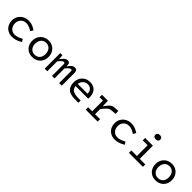

<svg xmlns="http://www.w3.org/2000/svg" viewBox="428 -2386 4057 4057"><g transform="rotate(45 2456.0 -357.5)"><path d="M328 -407.4Q278.3 -407.4 239.8 -385.3Q201.3 -363.3 180 -324.3Q158.7 -285.3 158.7 -234.9Q158.7 -182.5 179.7 -142.5Q200.6 -102.4 237.1 -80Q273.6 -57.6 319.3 -57.6Q356.4 -57.6 399.5 -69.7Q442.5 -81.7 508 -117.5L544.7 -58.2Q471.7 -15.2 419.5 -0.3Q367.3 14.7 315 14.7Q244.6 14.7 189.2 -15.3Q133.8 -45.2 102 -101.5Q70.2 -157.9 70.2 -235.9Q70.2 -304.9 104.1 -360.4Q138 -415.8 196.3 -447.7Q254.5 -479.6 327.2 -479.6Q357.8 -479.6 389.2 -474.1Q420.6 -468.6 457.8 -452.6Q494.9 -436.6 542.5 -405.3L503.1 -342.4Q459.6 -371.1 428.6 -384.7Q397.6 -398.3 374.2 -402.8Q350.8 -407.4 328 -407.4Z M919 15Q848.1 15 793.8 -16Q739.4 -46.9 708.5 -102.9Q677.6 -158.9 677.6 -233.9Q677.6 -305.5 709 -361.2Q740.4 -417 795.6 -448.6Q850.8 -480.3 923 -480.3Q994.2 -480.3 1048.4 -448.6Q1102.6 -417 1133.5 -361Q1164.4 -305 1164.4 -231.4Q1164.4 -158.4 1133 -103Q1101.6 -47.5 1046.4 -16.3Q991.2 15 919 15ZM921 -56.7Q990.3 -56.7 1033.5 -102.3Q1076.6 -148 1076.6 -232.5Q1076.6 -285.8 1057 -325.3Q1037.5 -364.8 1002.6 -386.7Q967.7 -408.6 921 -408.6Q874.9 -408.6 840 -387.3Q805.2 -366.1 785.3 -326.7Q765.4 -287.4 765.4 -232.8Q765.4 -151.3 808.2 -104Q851 -56.7 921 -56.7Z M1345.2 -465.3 1353.8 -361.5H1361Q1389.1 -403.5 1412.9 -427.1Q1436.8 -450.7 1458.6 -460.3Q1480.4 -470 1500.3 -470Q1535.3 -470 1554 -450.2Q1572.7 -430.4 1572.7 -382.9V-366.4H1581.1Q1607.9 -406.3 1630.4 -428.9Q1652.9 -451.4 1674.1 -460.3Q1695.3 -469.3 1716.3 -469.3Q1753.1 -469.3 1771.8 -448.7Q1790.5 -428.2 1790.5 -379.2V0H1712.4V-353.7Q1712.4 -371.9 1705.1 -379.5Q1697.8 -387.1 1681.5 -387.1Q1670.7 -387.1 1657.2 -380.3Q1643.6 -373.5 1623.9 -354.7Q1604.2 -335.9 1573.6 -298.5V0H1498.3V-355Q1498.3 -387.1 1467.7 -387.1Q1456.6 -387.1 1442.9 -380.3Q1429.2 -373.5 1409.4 -354.5Q1389.5 -335.5 1358.9 -297.9V0H1280.7V-465.3Z M2198.8 -62.7 2295.4 -60.4 2292.5 7.5 2174.2 5.5Q2039.1 3.5 1978 -56.8Q1917 -117 1917 -224.6Q1917 -298.8 1948.3 -356.6Q1979.6 -414.4 2034.2 -447.3Q2088.7 -480.3 2159.1 -480.3Q2226.9 -480.3 2277.1 -452.9Q2327.3 -425.5 2354.8 -371.6Q2382.4 -317.8 2382.4 -238.1Q2382.4 -227.4 2381.5 -218Q2380.5 -208.5 2379.2 -201.7H1960.5V-265.5H2332.5L2298.3 -242.1Q2298.3 -331.5 2260.1 -371.9Q2221.9 -412.3 2159.4 -412.3Q2115.5 -412.3 2079.5 -390.8Q2043.5 -369.3 2022.3 -328.3Q2001.1 -287.2 2001.1 -227.7Q2001.1 -173 2021.1 -137Q2041.1 -101 2084.8 -83Q2128.6 -65 2198.8 -62.7Z M2705.1 -465.3 2711 -275.5H2713.8V0H2628.5V-465.3ZM2693.2 -200.9 2699.7 -288.8Q2739.3 -346 2767.7 -379.7Q2796.2 -413.5 2819.1 -430.8Q2842 -448.1 2864.3 -454.5Q2886.6 -460.9 2913.5 -462.6L3011.9 -468.9L3017.7 -383.6L2923.4 -376.3Q2890.1 -374 2867.6 -368.3Q2845.1 -362.6 2823.4 -345.8Q2801.7 -329 2771.8 -294.8Q2741.8 -260.6 2693.2 -200.9ZM2527.2 -465.3H2690.2V-393H2527.2ZM2507.2 -72.3H2863.3V0H2507.2Z M3398 -407.4Q3348.3 -407.4 3309.8 -385.3Q3271.3 -363.3 3250 -324.3Q3228.7 -285.3 3228.7 -234.9Q3228.7 -182.5 3249.7 -142.5Q3270.6 -102.4 3307.1 -80Q3343.6 -57.6 3389.3 -57.6Q3426.4 -57.6 3469.5 -69.7Q3512.5 -81.7 3578 -117.5L3614.7 -58.2Q3541.7 -15.2 3489.5 -0.3Q3437.3 14.7 3385 14.7Q3314.6 14.7 3259.2 -15.3Q3203.8 -45.2 3172 -101.5Q3140.2 -157.9 3140.2 -235.9Q3140.2 -304.9 3174.1 -360.4Q3208 -415.8 3266.3 -447.7Q3324.5 -479.6 3397.2 -479.6Q3427.8 -479.6 3459.2 -474.1Q3490.6 -468.6 3527.8 -452.6Q3564.9 -436.6 3612.5 -405.3L3573.1 -342.4Q3529.6 -371.1 3498.6 -384.7Q3467.6 -398.3 3444.2 -402.8Q3420.8 -407.4 3398 -407.4Z M3963.4 -465.3H4049V0H3963.4ZM3817.7 -465.3H4010V-393H3817.7ZM3797.7 -72.3H4215.3V0H3797.7ZM3994 -602.9Q3961.6 -602.9 3941.2 -619Q3920.7 -635.1 3920.7 -667.5Q3920.7 -693.7 3941 -712Q3961.2 -730.3 3995.7 -730.3Q4031.9 -730.3 4050.6 -713.5Q4069.3 -696.6 4069.3 -665.4Q4069.3 -635.3 4049.1 -619.1Q4028.9 -602.9 3994 -602.9Z M4603 15Q4532.1 15 4477.8 -16Q4423.4 -46.9 4392.5 -102.9Q4361.6 -158.9 4361.6 -233.9Q4361.6 -305.5 4393 -361.2Q4424.4 -417 4479.6 -448.6Q4534.8 -480.3 4607 -480.3Q4678.2 -480.3 4732.4 -448.6Q4786.6 -417 4817.5 -361Q4848.4 -305 4848.4 -231.4Q4848.4 -158.4 4817 -103Q4785.6 -47.5 4730.4 -16.3Q4675.2 15 4603 15ZM4605 -56.7Q4674.3 -56.7 4717.5 -102.3Q4760.6 -148 4760.6 -232.5Q4760.6 -285.8 4741 -325.3Q4721.5 -364.8 4686.6 -386.7Q4651.7 -408.6 4605 -408.6Q4558.9 -408.6 4524 -387.3Q4489.2 -366.1 4469.3 -326.7Q4449.4 -287.4 4449.4 -232.8Q4449.4 -151.3 4492.2 -104Q4535 -56.7 4605 -56.7Z"/></g></svg>

Font: Intel One Mono Light
Style: Regular
Weight: 300
Monospace: yes
Designer: Fred Shallcrass
Foundry: Frere-Jones Type LLC
Version: Version 1.004